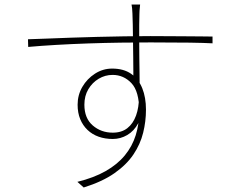

<svg xmlns="http://www.w3.org/2000/svg" viewBox="-20 -798 1040 851"><path d="M601 -778Q601 -775 600 -767Q599 -759 598.5 -751Q598 -743 598 -738Q597 -719 597 -687.5Q597 -656 597 -618.5Q597 -581 597.5 -543Q598 -505 598.5 -471Q599 -437 599 -413L571 -448Q571 -456 571 -482Q571 -508 570.5 -544.5Q570 -581 569.5 -619Q569 -657 568.5 -689Q568 -721 567 -738Q567 -748 565.5 -761.5Q564 -775 563 -778ZM104 -624Q141 -625 189.5 -627Q238 -629 294.5 -631Q351 -633 411.5 -634.5Q472 -636 531.5 -637Q591 -638 646 -638Q699 -638 743.5 -637.5Q788 -637 822.5 -637Q857 -637 882 -636.5Q907 -636 922 -636V-606Q885 -608 821 -609Q757 -610 647 -610Q586 -610 515.5 -609Q445 -608 371.5 -605.5Q298 -603 229.5 -599Q161 -595 105 -590ZM612 -339Q612 -287 593 -252Q574 -217 544 -199.5Q514 -182 480 -182Q446 -182 417.5 -192Q389 -202 368 -222Q347 -242 335.5 -270Q324 -298 324 -334Q324 -377 345 -413Q366 -449 401 -471.5Q436 -494 477 -494Q528 -494 561 -471Q594 -448 610.5 -407Q627 -366 627 -312Q627 -260 614.5 -209.5Q602 -159 571.5 -113.5Q541 -68 487.5 -30.5Q434 7 351 33L323 8Q396 -10 448 -39.5Q500 -69 533 -109Q566 -149 581.5 -198.5Q597 -248 597 -306Q597 -393 562.5 -429.5Q528 -466 479 -466Q446 -466 417.5 -449Q389 -432 371.5 -402.5Q354 -373 354 -334Q354 -274 391 -242Q428 -210 480 -210Q519 -210 544.5 -230Q570 -250 583 -286Q596 -322 596 -369Z"/></svg>

Font: Noto Sans TC Thin
Style: Regular
Weight: 100
Designer: Ryoko NISHIZUKA 西塚涼子 (kana, bopomofo & ideographs); Paul D. Hunt (Latin, Greek & Cyrillic); Sandoll Communications 산돌커뮤니
Foundry: Adobe
Version: Version 2.004-H2;hotconv 1.0.118;makeotfexe 2.5.65603